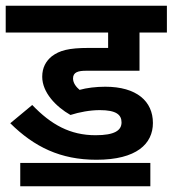

<svg xmlns="http://www.w3.org/2000/svg" viewBox="-20 -642 605 673"><path d="M330 -256C387 -256 406 -240 406 -213C406 -185 382 -168 315 -168C226 -168 159 -205 93 -274L16 -210C100 -127 192 -82 318 -82C459 -82 516 -138 516 -211C516 -287 459 -338 349 -338C316 -338 284 -334 259 -327C247 -337 236 -351 236 -367C236 -389 254 -394 282 -394H469V-528H565V-622H0V-528H359V-474H291C220 -474 189 -465 162 -445C141 -428 128 -405 128 -373C128 -318 176 -268 227 -239C258 -249 296 -256 330 -256ZM51 -71V11H507V-71Z"/></svg>

Font: Noto Sans SemiCondensed SemiBold
Style: Italic
Weight: 600
Width: 4
Italic angle: -12°
Designer: Monotype Design Team
Foundry: Monotype Imaging Inc.
Version: Version 2.013